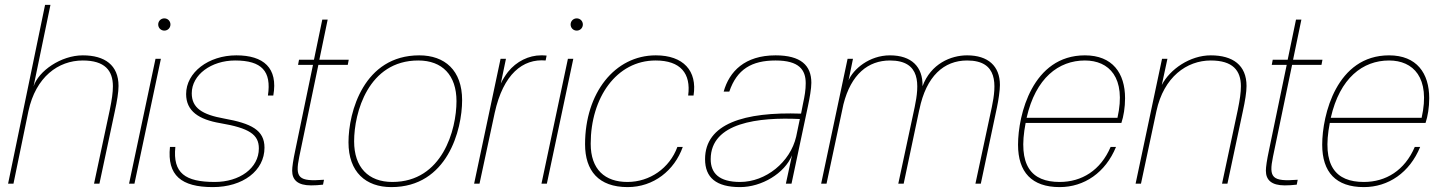

<svg xmlns="http://www.w3.org/2000/svg" viewBox="-20 -750 5890 784"><path d="M186 -730H164L13 0H35L96 -296C126 -436 218 -503 318 -503C408 -503 441 -462 441 -398C441 -372 437 -344 428 -300L364 0H386L449 -296C458 -337 464 -374 464 -399C464 -484 408 -524 318 -524C229 -524 137 -460 117 -397Z M637 -510H615L507 0H529ZM626 -650C626 -636 637 -625 651 -625C665 -625 676 -636 676 -650C676 -664 665 -675 651 -675C637 -675 626 -664 626 -650Z M945 -524C831 -524 740 -454 740 -366C740 -296 792 -262 880 -247C997 -227 1037 -201 1037 -144C1037 -63 958 -7 857 -7C736 -7 685 -43 696 -150H674C662 -34 720 14 849 14C972 14 1060 -53 1060 -147C1060 -219 1006 -246 895 -266C806 -282 763 -309 763 -369C763 -445 843 -503 940 -503C1049 -503 1089 -459 1074 -360H1096C1116 -473 1056 -524 945 -524Z M1202 -110 1280 -485H1400L1404 -506H1284L1318 -670H1296L1262 -506H1201L1197 -485H1258L1186 -138C1177 -96 1173 -68 1173 -53C1173 -15 1196 7 1250 7C1264 7 1284 6 1299 4L1303 -16C1199 -8 1184 -23 1202 -110Z M1426 -173C1426 -289 1483 -503 1688 -503C1786 -503 1844 -443 1844 -337C1844 -221 1787 -7 1582 -7C1484 -7 1426 -67 1426 -173ZM1403 -169C1403 -47 1474 14 1578 14C1807 14 1867 -220 1867 -341C1867 -463 1796 -524 1692 -524C1466 -524 1403 -293 1403 -169Z M2189 -524C2140 -524 2089 -500 2054 -456C2042 -440 2033 -426 2025 -409L2046 -510H2024L1916 0H1938L2000 -289C2035 -448 2115 -511 2208 -503L2212 -523C2205 -524 2197 -524 2189 -524Z M2321 -510H2299L2191 0H2213ZM2310 -650C2310 -636 2321 -625 2335 -625C2349 -625 2360 -636 2360 -650C2360 -664 2349 -675 2335 -675C2321 -675 2310 -664 2310 -650Z M2658 -524C2490 -524 2369 -370 2369 -161C2369 -53 2424 14 2543 14C2649 14 2734 -54 2768 -150H2746C2714 -63 2633 -7 2542 -7C2450 -7 2392 -58 2392 -163C2392 -351 2497 -503 2657 -503C2759 -503 2802 -450 2790 -360H2812C2828 -461 2770 -524 2658 -524Z M3147 -524C3021 -524 2958 -458 2935 -376H2958C2989 -467 3049 -503 3147 -503C3243 -503 3270 -465 3270 -410C3270 -383 3266 -359 3259 -327L3251 -286C3019 -294 2859 -245 2859 -100C2859 -25 2904 14 3002 14C3090 14 3184 -42 3214 -116L3189 0H3212L3279 -316C3286 -349 3293 -388 3293 -412C3293 -483 3250 -524 3147 -524ZM2882 -100C2882 -250 3078 -272 3246 -264L3231 -192C3207 -88 3107 -7 3002 -7C2916 -7 2882 -43 2882 -100Z M3614 -524C3529 -524 3464 -467 3445 -422L3463 -510H3441L3333 0H3355L3424 -324C3455 -447 3525 -503 3614 -503C3741 -503 3734 -404 3715 -313L3648 0H3670L3734 -303V-302C3762 -440 3835 -503 3929 -503C4056 -503 4049 -404 4030 -313L3963 0H3985L4051 -312C4057 -340 4063 -381 4063 -403C4063 -481 4014 -524 3929 -524C3863 -524 3781 -490 3747 -398C3749 -478 3701 -524 3614 -524Z M4410 -524C4196 -524 4137 -281 4137 -159C4137 -47 4193 14 4307 14C4407 14 4494 -45 4537 -150H4515C4474 -54 4397 -7 4307 -7C4192 -7 4134 -73 4168 -248H4559C4568 -275 4574 -311 4574 -349C4574 -451 4523 -524 4410 -524ZM4172 -269C4209 -432 4303 -503 4410 -503C4508 -503 4580 -434 4543 -269Z M4747 -510H4725L4617 0H4639L4702 -296C4732 -436 4826 -503 4924 -503C5014 -503 5047 -462 5047 -398C5047 -372 5043 -344 5034 -300L4970 0H4992L5055 -296C5064 -337 5070 -374 5070 -399C5070 -484 5014 -524 4924 -524C4839 -524 4757 -467 4724 -403Z M5178 -110 5256 -485H5376L5380 -506H5260L5294 -670H5272L5238 -506H5177L5173 -485H5234L5162 -138C5153 -96 5149 -68 5149 -53C5149 -15 5172 7 5226 7C5240 7 5260 6 5275 4L5279 -16C5175 -8 5160 -23 5178 -110Z M5652 -524C5438 -524 5379 -281 5379 -159C5379 -47 5435 14 5549 14C5649 14 5736 -45 5779 -150H5757C5716 -54 5639 -7 5549 -7C5434 -7 5376 -73 5410 -248H5801C5810 -275 5816 -311 5816 -349C5816 -451 5765 -524 5652 -524ZM5414 -269C5451 -432 5545 -503 5652 -503C5750 -503 5822 -434 5785 -269Z"/></svg>

Font: Nacelle Thin
Style: Italic
Weight: 100
Italic angle: -12°
Designer: Sora Sagano
Foundry: Sora Sagano
Version: Version 1.000;FEAKit 1.0